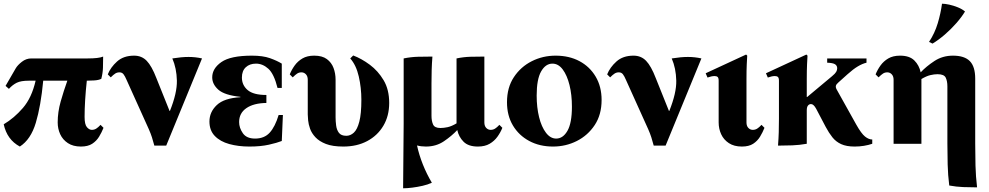

<svg xmlns="http://www.w3.org/2000/svg" viewBox="-20 -775 5332 1035"><path d="M87 15Q18 -22 0 -105Q56 -138 103.5 -193Q151 -248 172 -340H135Q93 -340 70.5 -329Q48 -318 28 -296L10 -312L65 -407Q75 -424 98 -442Q121 -460 149 -460H453Q512 -460 536 -470Q536 -440 535 -410Q534 -380 526 -350Q512 -343 488.5 -341.5Q465 -340 448 -340Q442 -285 439 -236Q436 -187 436 -145Q436 -104 448.5 -89.5Q461 -75 475 -75Q488 -75 498.5 -81.5Q509 -88 522 -102L538 -86Q528 -61 514 -38Q500 -15 477 0Q454 15 416 15Q374 15 346 -3.5Q318 -22 304.5 -51.5Q291 -81 291 -115Q291 -171 307 -227.5Q323 -284 343 -340H213Q200 -203 173 -113Q146 -23 87 15Z M812 10Q805 -16 799 -35Q793 -54 782 -79L662 -345Q654 -364 646 -374.5Q638 -385 624 -385Q611 -385 601 -378.5Q591 -372 577 -358L561 -374Q576 -412 611 -443.5Q646 -475 703 -475Q744 -475 771 -447Q798 -419 823 -354L894 -177H896Q935 -274 933.5 -340.5Q932 -407 909 -460Q959 -468 996.5 -468Q1034 -468 1069 -460L876 10Z M1276 -251V-253Q1190 -262 1157 -291.5Q1124 -321 1124 -358Q1124 -406 1173.5 -440.5Q1223 -475 1338 -475Q1397 -475 1435 -461.5Q1473 -448 1499 -432V-301H1476Q1457 -377 1426.5 -404.5Q1396 -432 1360 -432Q1326 -432 1305 -412.5Q1284 -393 1284 -357Q1284 -316 1315 -289.5Q1346 -263 1416 -263V-220Q1347 -219 1308 -192Q1269 -165 1269 -117Q1269 -86 1289 -57Q1309 -28 1355 -28Q1405 -28 1434 -60Q1463 -92 1482 -155H1505L1499 -15Q1474 -5 1429.5 5Q1385 15 1324 15Q1265 15 1216 1.5Q1167 -12 1138 -42Q1109 -72 1109 -120Q1109 -171 1148.5 -208.5Q1188 -246 1276 -251Z M1884 -476Q1929 -459 1973.5 -426Q2018 -393 2048 -342.5Q2078 -292 2078 -220Q2078 -150 2046.5 -97Q2015 -44 1959.5 -14.5Q1904 15 1831 15Q1773 15 1737 1Q1701 -13 1680.5 -35Q1660 -57 1651.5 -81Q1643 -105 1641 -126Q1639 -147 1639 -158V-345Q1639 -364 1629 -374.5Q1619 -385 1605 -385Q1592 -385 1582 -378.5Q1572 -372 1558 -358L1542 -374Q1552 -399 1568.5 -422Q1585 -445 1610.5 -460Q1636 -475 1674 -475Q1717 -475 1742 -456.5Q1767 -438 1778 -408.5Q1789 -379 1789 -345V-142Q1789 -122 1792 -98.5Q1795 -75 1807 -59Q1819 -43 1847 -43Q1869 -43 1887.5 -60Q1906 -77 1917 -119.5Q1928 -162 1928 -237Q1928 -302 1914 -363Q1900 -424 1868 -460Z M2276 15Q2249 15 2228 9Q2239 60 2259.5 111.5Q2280 163 2308 210Q2287 220 2258.5 226.5Q2230 233 2202 236.5Q2174 240 2153 240L2156 -109V-460Q2195 -468 2233.5 -469Q2272 -470 2311 -470Q2308 -432 2307 -397.5Q2306 -363 2306 -325V-151Q2306 -123 2314.5 -104Q2323 -85 2354 -85Q2372 -85 2393 -89.5Q2414 -94 2441 -110V-115V-460Q2479 -468 2516.5 -469Q2554 -470 2591 -470V-115Q2591 -96 2601 -85.5Q2611 -75 2625 -75Q2638 -75 2648.5 -81.5Q2659 -88 2672 -102L2688 -86Q2678 -61 2661.5 -38Q2645 -15 2619.5 0Q2594 15 2556 15Q2505 15 2479 -11Q2453 -37 2445 -74Q2415 -42 2373 -13.5Q2331 15 2276 15Z M2975 -475Q3048 -475 3103.5 -445.5Q3159 -416 3191 -362Q3223 -308 3223 -236Q3223 -157 3186 -101Q3149 -45 3089.5 -15Q3030 15 2961 15Q2889 15 2833 -15Q2777 -45 2745 -98.5Q2713 -152 2713 -224Q2713 -303 2750 -359Q2787 -415 2846.5 -445Q2906 -475 2975 -475ZM2978 -28Q3015 -28 3039 -70Q3063 -112 3063 -200Q3063 -264 3050 -316.5Q3037 -369 3013.5 -400.5Q2990 -432 2958 -432Q2921 -432 2897 -390Q2873 -348 2873 -260Q2873 -196 2886 -143.5Q2899 -91 2923 -59.5Q2947 -28 2978 -28Z M3504 10Q3497 -16 3491 -35Q3485 -54 3474 -79L3354 -345Q3346 -364 3338 -374.5Q3330 -385 3316 -385Q3303 -385 3293 -378.5Q3283 -372 3269 -358L3253 -374Q3268 -412 3303 -443.5Q3338 -475 3395 -475Q3436 -475 3463 -447Q3490 -419 3515 -354L3586 -177H3588Q3627 -274 3625.5 -340.5Q3624 -407 3601 -460Q3651 -468 3688.5 -468Q3726 -468 3761 -460L3568 10Z M4085 -102 4101 -86Q4091 -61 4077 -38Q4063 -15 4040 0Q4017 15 3979 15Q3937 15 3909 -3.5Q3881 -22 3867.5 -51.5Q3854 -81 3854 -115V-340Q3854 -355 3848.5 -360Q3843 -365 3832 -365Q3824 -365 3814.5 -363Q3805 -361 3794 -357L3784 -380L4002 -481L4008 -475Q4007 -460 4005.5 -428.5Q4004 -397 4004 -349V-115Q4004 -96 4014 -85.5Q4024 -75 4038 -75Q4051 -75 4061.5 -81.5Q4072 -88 4085 -102Z M4587 15Q4543 15 4514.5 2Q4486 -11 4467 -35Q4448 -59 4431 -91L4380 -188Q4366 -214 4352 -214Q4342 -214 4335.5 -206Q4329 -198 4329 -180V0Q4290 7 4251.5 8.5Q4213 10 4174 10Q4177 -28 4178 -62.5Q4179 -97 4179 -135V-340Q4179 -355 4173.5 -360Q4168 -365 4157 -365Q4149 -365 4139.5 -363Q4130 -361 4119 -357L4109 -380L4327 -481L4333 -475Q4332 -460 4330.5 -428.5Q4329 -397 4329 -349V-252H4331L4465 -364Q4482 -378 4487.5 -387.5Q4493 -397 4493 -407Q4493 -421 4481.5 -428.5Q4470 -436 4439 -437V-460H4651V-437Q4629 -432 4604 -417Q4579 -402 4549 -375L4500 -331Q4488 -321 4486 -312.5Q4484 -304 4490 -293L4596 -103Q4623 -55 4643 -39Q4663 -23 4682 -23V0Q4662 7 4637.5 11Q4613 15 4587 15Z M4797 0V-345Q4797 -364 4787 -374.5Q4777 -385 4763 -385Q4750 -385 4740 -378.5Q4730 -372 4716 -358L4700 -374Q4710 -399 4726.5 -422Q4743 -445 4768.5 -460Q4794 -475 4832 -475Q4883 -475 4909 -449Q4935 -423 4943 -385Q4973 -417 5017 -446Q5061 -475 5117 -475Q5179 -475 5208 -445.5Q5237 -416 5237 -351V-1Q5237 58 5238.5 117Q5240 176 5247 235Q5210 235 5172.5 233.5Q5135 232 5097 225Q5090 169 5088.5 112Q5087 55 5087 -1V-309Q5087 -338 5078 -356.5Q5069 -375 5034 -375Q5016 -375 4995 -370Q4974 -365 4947 -349V-345V0ZM5058 -755Q5074 -755 5097 -750Q5120 -745 5143.5 -735.5Q5167 -726 5182 -713Q5164 -683 5135 -650Q5106 -617 5073 -588.5Q5040 -560 5007 -540L4988 -549Q5019 -596 5035 -649.5Q5051 -703 5058 -755Z"/></svg>

Font: Bona Nova
Style: Bold
Weight: 700
Designer: Mateusz Machalski
Foundry: Capitalics
Version: Version 4.001; ttfautohint (v1.8.3)